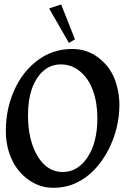

<svg xmlns="http://www.w3.org/2000/svg" viewBox="-20 -847 577 880"><path d="M205.1 -808.1 260.3 -826.7 323.7 -666.5 295.9 -650.4ZM527.3 -363.3Q525.9 -255.4 476.1 -158.7Q419.9 -52.7 332.5 -10.3Q284.2 13.7 223.6 13.7Q163.1 13.7 112.3 -22Q61 -57.6 34.2 -116.2Q6.8 -175.3 6.8 -246.6Q6.8 -347.2 44.9 -432.6Q83 -518.6 152.8 -570.8Q222.2 -622.6 311 -622.6Q377.4 -622.6 429.2 -584Q481.9 -544.4 504.4 -487.3Q527.3 -428.7 527.3 -365.2ZM108.4 -317.9Q108.4 -204.1 152.3 -131.3Q196.3 -58.6 267.1 -58.6Q336.9 -58.6 381.8 -127Q426.3 -194.8 426.3 -305.2Q426.3 -375 406.7 -430.2Q387.2 -485.8 347.7 -519Q309.1 -551.8 259.3 -551.8Q210.4 -551.8 175.8 -519.5Q107.9 -454.6 108.4 -317.9Z"/></svg>

Font: Neuton Cursive
Style: Regular
Weight: 500
Designer: Brian M Zick
Version: Version 1.43